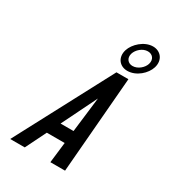

<svg xmlns="http://www.w3.org/2000/svg" viewBox="-214 -1033 1048 1155"><g transform="rotate(30 310.5 -456.0)"><path d="M39 0H140L210.8 -143H334.8L318 0H420L475 -667H392ZM255 -232 374.3 -475 345 -232ZM443.2 -707C505.6 -707 562.2 -759.2 577.4 -809C595.2 -867.2 559.1 -912 505.9 -912C445.2 -912 387.3 -857.7 372.4 -809C354.6 -750.8 389.9 -707 443.2 -707ZM455.7 -748C424 -748 402.8 -774.4 413.4 -809C422.6 -839 456.1 -871 493.3 -871C526.3 -871 547.4 -845 536.4 -809C527.3 -779.2 493.1 -748 455.7 -748Z"/></g></svg>

Font: Din Kursivschrift
Style: Eng
Weight: 400
Version: Version 1.089